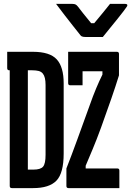

<svg xmlns="http://www.w3.org/2000/svg" viewBox="-20 -966 674 986"><path d="M508 -776H420Q407 -776 400.5 -779Q394 -782 386 -794Q375 -808 355 -833Q335 -858 312 -888Q289 -918 268 -946H352Q363 -946 369 -942.5Q375 -939 381 -931Q391 -917 407 -897.5Q423 -878 448 -847H464Q490 -878 510 -902.5Q530 -927 545 -946H622Q634 -946 634 -939Q634 -935 630 -930Q626 -925 614 -908Q602 -892 583 -868.5Q564 -845 544 -820.5Q524 -796 508 -776ZM149 -700Q236 -700 271.5 -661Q307 -622 307 -538V-178Q307 -77 270 -38.5Q233 0 150 0H41Q30 0 30 -11V-605H28Q17 -605 17 -616V-700ZM593 0H332Q321 0 321 -11V-101Q347 -167 377.5 -251Q408 -335 442 -429Q457 -472 473.5 -511.5Q490 -551 506 -583V-600H404V-528H341Q330 -528 330 -539V-700H580Q591 -700 591 -689V-579Q573 -521 552 -460.5Q531 -400 499 -311Q476 -248 456 -200.5Q436 -153 420 -115V-101H582Q593 -101 593 -90ZM123 -95H152Q188 -95 201 -110Q214 -125 214 -171V-530Q214 -571 200 -588Q192 -598 178.5 -601.5Q165 -605 146 -605H123Z"/></svg>

Font: Recursive Mn Lnr St Med
Style: Regular
Weight: 500
Monospace: yes
Version: Version 1.079;hotconv 1.0.112;makeotfexe 2.5.65598; ttfautoh